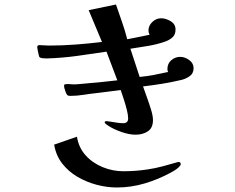

<svg xmlns="http://www.w3.org/2000/svg" viewBox="-20 -774 1040 851"><path d="M781 -47Q781 -41 772.5 -33Q764 -25 753.5 -18.5Q743 -12 737 -9Q682 21 621.5 39Q561 57 498 57Q454 57 408.5 45Q363 33 323 9.5Q283 -14 255.5 -49.5Q228 -85 220 -133L321 -168Q329 -119 360 -85Q391 -51 435.5 -33Q480 -15 526 -15Q553 -15 580.5 -17Q608 -19 634 -23Q668 -28 701.5 -37Q735 -46 766 -55Q768 -56 771 -56Q781 -56 781 -47ZM838 -472Q838 -449 821.5 -437Q805 -425 785 -420Q743 -410 700 -403Q657 -396 614 -391Q620 -373 630.5 -344.5Q641 -316 649.5 -288Q658 -260 658 -242Q658 -207 635.5 -192Q613 -177 581 -177Q553 -177 518.5 -189Q484 -201 461 -216Q458 -218 451 -223Q444 -228 444 -232Q444 -236 448 -236.5Q452 -237 454 -237Q457 -237 461 -236Q465 -235 468 -235Q482 -233 497 -230.5Q512 -228 526 -228Q548 -228 548 -249Q548 -264 542 -288Q536 -312 528 -336Q520 -360 515 -375Q490 -372 464.5 -368.5Q439 -365 413 -362Q383 -359 352 -354Q321 -349 291 -349Q282 -349 279 -352Q276 -355 272 -363Q270 -369 267 -378Q264 -387 264 -393Q264 -399 266.5 -400Q269 -401 274 -401Q282 -402 290 -401Q298 -400 305 -400Q319 -400 333.5 -401.5Q348 -403 361 -404Q396 -407 431 -410.5Q466 -414 500 -418Q488 -450 476 -481.5Q464 -513 452 -545Q386 -535 320.5 -526Q255 -517 188 -515H185Q178 -515 168 -516Q158 -517 154 -522Q153 -524 151 -533Q149 -542 147 -552Q145 -562 145 -565Q145 -574 155 -574Q166 -574 176 -573Q186 -572 196 -572Q255 -572 314.5 -576.5Q374 -581 432 -588Q418 -623 402.5 -658.5Q387 -694 373 -729L494 -754Q507 -716 520.5 -677.5Q534 -639 544 -600Q571 -605 594.5 -610Q618 -615 643 -620Q638 -630 638 -639Q638 -660 655 -676.5Q672 -693 694 -693Q715 -693 736.5 -680Q758 -667 758 -643Q758 -621 745 -609Q732 -597 713 -590Q676 -577 636.5 -570.5Q597 -564 558 -558L599 -433Q631 -436 662.5 -442Q694 -448 725 -455Q722 -461 722 -468Q722 -492 739 -507Q756 -522 779 -522Q799 -522 818.5 -508Q838 -494 838 -472Z"/></svg>

Font: Kaisei Opti
Style: Bold
Weight: 700
Designer: Font-Kai, 金井和夫
Foundry: KAZUO KANAI
Version: Version 5.003